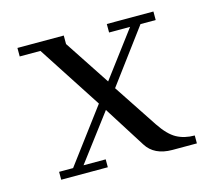

<svg xmlns="http://www.w3.org/2000/svg" viewBox="-72 -524 668 608"><g transform="rotate(-15 261.5 -219.5)"><path d="M32.2 -411.1V-439H184.1V-411.1L282.2 -262.2L394 -411.1H325.2V-439H478V-411.1H428.2L297.9 -235.8L393.1 -91.8Q418.5 -53.7 443.8 -39.8Q469.2 -25.9 502.9 -25.9V0H422.9Q363.3 0 337.9 -41L252 -176.8L138.2 -25.9H210.9V0H58.1V-25.9H104L235.8 -202.1L100.1 -411.1Z"/></g></svg>

Font: Dehuti Alt
Style: Book
Weight: 400
Version: Version 1.2